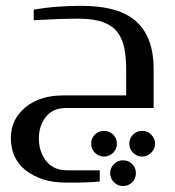

<svg xmlns="http://www.w3.org/2000/svg" viewBox="-20 -369 597 656"><path d="M291.5 122.1Q291.5 140.1 304.2 152.8Q317.4 166 335.4 166Q353.5 166 366.7 152.8Q379.4 140.1 379.4 122.1Q379.4 103.5 366.7 90.8Q354 78.1 335.4 78.1Q316.9 78.1 304.2 90.8Q291.5 103.5 291.5 122.1ZM421.9 122.1Q421.9 140.1 434.6 152.8Q447.8 166 465.8 166Q483.4 166 496.6 152.8Q509.8 139.6 509.8 122.1Q509.8 104 496.6 90.8Q483.9 78.1 465.8 78.1Q447.3 78.1 434.6 90.8Q421.9 103.5 421.9 122.1ZM369.6 253.9Q382.3 266.6 400.4 266.6Q418.9 266.6 431.6 253.9Q444.3 241.2 444.3 222.7Q444.3 204.1 431.6 191.4Q418.9 178.7 400.4 178.7Q382.3 178.7 369.6 191.4Q356.4 204.6 356.4 222.7Q356.4 240.7 369.6 253.9ZM411.1 -43V-134.8Q411.1 -170.4 404.8 -204.6Q398.9 -234.9 381.8 -258.3Q364.7 -281.2 333 -293Q299.3 -305.2 249 -305.2Q210.9 -305.2 173.3 -303.7Q153.8 -302.7 95.2 -299.8V-335.9Q136.7 -343.3 178.7 -346.2Q220.7 -349.1 256.8 -349.1Q387.7 -349.1 446.3 -294.9Q504.9 -240.7 504.9 -133.8V0H206.1Q161.1 0 137.2 29.8Q112.8 60.1 112.8 104Q112.8 149.4 138.2 181.6Q163.1 212.9 209 212.9H320.8V251Q299.3 253.4 280.3 253.9Q253.9 254.9 244.1 254.9H208Q160.2 254.9 126.5 243.7Q90.8 231.4 66.4 211.9Q41.5 191.4 29.3 164.1Q17.1 136.7 17.1 104Q17.1 69.8 29.8 43.9Q43 17.1 66.9 -2.4Q91.3 -22.5 123.5 -32.7Q155.8 -43 194.8 -43Z"/></svg>

Font: SimahzazaarabicW05-Regular
Style: Regular
Weight: 400
Designer: Ahmed zaza
Foundry: Ahmed zaza
Version: Version 1.001